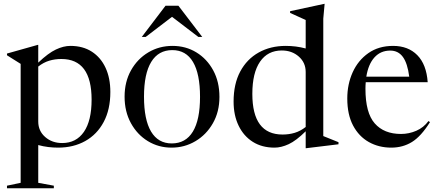

<svg xmlns="http://www.w3.org/2000/svg" viewBox="-20 -762 2292 1004"><path d="M261.5 209V222.5H16.5V209L88 194V-428L16.5 -473V-482L178 -527.5H180V-434.5Q232.5 -484.5 272.5 -503.2Q312.5 -522 348 -522Q413.5 -522 460.2 -491.8Q507 -461.5 532 -407.5Q557 -353.5 557 -281Q557 -189.5 522.2 -124.2Q487.5 -59 425.8 -24.5Q364 10 284 10Q258.5 10 232 6.8Q205.5 3.5 180 -3.5V194ZM459 -241Q459 -453.5 301 -453.5Q267 -453.5 237.2 -444.5Q207.5 -435.5 180 -414V-126.5Q180 -77.5 216 -45.8Q252 -14 305 -14Q378.5 -14 418.8 -72.5Q459 -131 459 -241Z M877 10Q809 10 753.2 -24Q697.5 -58 664.5 -118.2Q631.5 -178.5 631.5 -256.5Q631.5 -334.5 665.2 -394.5Q699 -454.5 755.8 -488.2Q812.5 -522 882 -522Q951.5 -522 1007 -488Q1062.5 -454 1095 -394Q1127.5 -334 1127.5 -255.5Q1127.5 -177.5 1093.2 -117.5Q1059 -57.5 1002 -23.8Q945 10 877 10ZM878 -12Q951 -12 988.5 -73.8Q1026 -135.5 1026 -255.5Q1026 -376 989.2 -438Q952.5 -500 881 -500Q808.5 -500 770.8 -438.2Q733 -376.5 733 -256.5Q733 -136 770 -74Q807 -12 878 -12ZM721.5 -569 845.5 -732H913L1037.5 -569H1017L879.5 -674L742 -569Z M1750 -7.5 1581 13H1578.5V-75.5Q1529 -26.5 1489.8 -8.2Q1450.5 10 1415.5 10Q1350 10 1302 -20.2Q1254 -50.5 1227.8 -104.8Q1201.5 -159 1201.5 -231Q1201.5 -323 1236.2 -388Q1271 -453 1332.8 -487.5Q1394.5 -522 1474.5 -522Q1500 -522 1526.5 -518.8Q1553 -515.5 1578.5 -508.5V-657.5L1497 -694.5V-703.5L1676 -742H1677.5L1670.5 -664.5V-50.5L1750 -18.5ZM1578.5 -385.5Q1578.5 -434.5 1542.5 -466.2Q1506.5 -498 1453.5 -498Q1380 -498 1339.8 -439.5Q1299.5 -381 1299.5 -271Q1299.5 -58.5 1457.5 -58.5Q1491.5 -58.5 1521.2 -67.5Q1551 -76.5 1578.5 -98Z M2035.5 -522Q2114.5 -522 2162.2 -473.5Q2210 -425 2216.5 -332H1892.5Q1891 -315.5 1891 -297.5Q1891 -172 1939.5 -116.8Q1988 -61.5 2077 -61.5Q2118.5 -61.5 2157 -78.2Q2195.5 -95 2220.5 -129L2228.5 -123.5Q2182 -49 2134.2 -19.5Q2086.5 10 2026 10Q1961 10 1908.8 -19.2Q1856.5 -48.5 1826.2 -105.8Q1796 -163 1796 -247Q1796 -321.5 1824.2 -384Q1852.5 -446.5 1906.2 -484.2Q1960 -522 2035.5 -522ZM2020.5 -497.5Q1970.5 -497.5 1938.2 -462Q1906 -426.5 1895.5 -361H2120Q2111 -431 2086.8 -464.2Q2062.5 -497.5 2020.5 -497.5Z"/></svg>

Font: Newsreader Display
Style: Regular
Weight: 400
Designer: Hugues Gentile
Foundry: Production Type
Version: Version 1.001